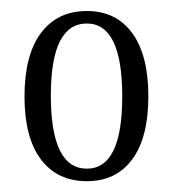

<svg xmlns="http://www.w3.org/2000/svg" viewBox="-20 -860 317 352"><path d="M139.2 -839.8Q192.9 -839.8 222.4 -799.3Q252 -758.8 252 -683.1Q252 -607.9 222.4 -567.9Q192.9 -527.8 139.2 -527.8Q85 -527.8 54.9 -567.9Q24.9 -607.9 24.9 -683.1Q24.9 -758.8 54.9 -799.3Q85 -839.8 139.2 -839.8ZM139.2 -816.9Q73.2 -816.9 73.2 -685.1Q73.2 -550.8 139.2 -550.8Q204.1 -550.8 204.1 -683.1Q204.1 -816.9 139.2 -816.9Z"/></svg>

Font: Sevillana
Style: Regular
Weight: 400
Designer: Olga Umpeleva
Foundry: Brownfox
Version: Version 1.001